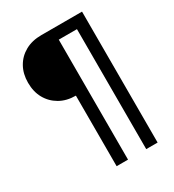

<svg xmlns="http://www.w3.org/2000/svg" viewBox="-208 -824 1021 1124"><g transform="rotate(-30 302.5 -262.5)"><path d="M246 180V-297Q184 -297 138 -323.5Q92 -350 66.5 -395.5Q41 -441 41 -502Q41 -562 66.5 -607.5Q92 -653 138.5 -679Q185 -705 248 -705H523V180H446V-631H323V180Z"/></g></svg>

Font: Nunito Sans 12pt ExtraLight 12pt SemiBold
Style: Regular
Weight: 600
Version: Version 3.101;gftools[0.9.27]